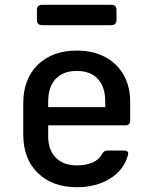

<svg xmlns="http://www.w3.org/2000/svg" viewBox="-20 -771 640 801"><path d="M300 10Q199 10 138 -49Q77 -108 77 -210V-340Q77 -442 138 -501Q199 -560 300 -560Q368 -560 418 -533.5Q468 -507 495.5 -459Q523 -411 523 -347V-268Q523 -248 503 -248H181V-203Q181 -145 213 -113Q245 -81 300 -81Q338 -81 366 -93Q394 -105 405 -128Q410 -135 414.5 -139Q419 -143 428 -143H496Q519 -143 514 -125Q498 -63 440 -26.5Q382 10 300 10ZM181 -347V-324H419V-348Q419 -409 388 -442Q357 -475 300 -475Q243 -475 212 -441.5Q181 -408 181 -347ZM156 -666Q134 -666 134 -688V-729Q134 -751 156 -751H444Q466 -751 466 -729V-688Q466 -666 444 -666Z"/></svg>

Font: Pitagon Sans Mono SemiBold
Style: Regular
Weight: 600
Monospace: yes
Designer: Travis Tran
Foundry: Pitagon
Version: Version 1.001; ttfautohint (v1.8.4.7-5d5b);gftools[0.9.26]